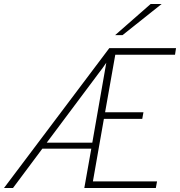

<svg xmlns="http://www.w3.org/2000/svg" viewBox="-39 -941 901 961"><path d="M-19 0 508 -700H842L837 -667H538L487 -379H679L673 -346H481L426 -33H747L741 0H383L418 -197H173L26 0ZM195 -227H423L493 -627Q484 -613.5 475 -601.2Q466 -589 456 -576ZM537 -765 715 -921H770L574 -765Z"/></svg>

Font: Overpass Thin
Style: Italic
Weight: 250
Italic angle: -10°
Designer: Delve Withrington, Dave Bailey, Thomas Jockin
Foundry: Delve Fonts LLC
Version: Version 4.000